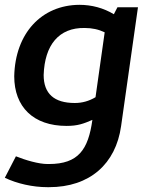

<svg xmlns="http://www.w3.org/2000/svg" viewBox="-26 -512 606 796"><path d="M325 -396C356 -396 383 -390 408 -378L370 -109C343 -93 315 -85 284 -85C198 -85 155 -124 155 -201C159 -325 218 -398 325 -396ZM33 -196C33 -69 112 10 250 10C296 10 320 1 357 -15C340 108 299 168 177 168H171C134 168 80 152 40 136L-6 225C44 249 109 264 171 264H177C347 264 454 167 476 11L546 -482H461L446 -453C403 -479 354 -492 303 -492C146 -491 37 -374 33 -196Z"/></svg>

Font: Cantarell
Style: BoldOblique
Weight: 700
Italic angle: -8°
Designer: Dave Crossland
Version: Version 0.024